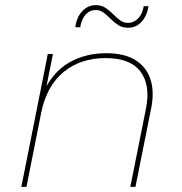

<svg xmlns="http://www.w3.org/2000/svg" viewBox="-20 -727 708 747"><path d="M393 -520Q465 -520 508 -492.5Q551 -465 566 -416.5Q581 -368 568 -305L507 0H487L548 -305Q566 -396 526.5 -448.5Q487 -501 391 -501Q293 -501 227 -446.5Q161 -392 140 -287L83 0H63L166 -517H186L156 -367L146 -362Q183 -445 247 -482.5Q311 -520 393 -520ZM478 -619Q456 -619 440 -629.5Q424 -640 410.5 -653.5Q397 -667 383.5 -677.5Q370 -688 352 -688Q329 -688 313 -670Q297 -652 292 -621H273Q278 -660 300 -683.5Q322 -707 353 -707Q375 -707 390.5 -696.5Q406 -686 419.5 -672.5Q433 -659 446.5 -648.5Q460 -638 478 -638Q501 -638 518 -656Q535 -674 539 -703H558Q552 -666 531 -642.5Q510 -619 478 -619Z"/></svg>

Font: Montserrat Thin Thin
Style: Italic
Weight: 250
Italic angle: -11.3°
Version: Version 9.000